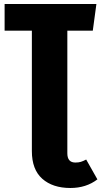

<svg xmlns="http://www.w3.org/2000/svg" viewBox="-20 -715 506 958"><path d="M466 180Q410 223 331 223Q243 223 191 177Q139 131 139 39V-562H3V-695H461L443 -562H316V50Q316 96 356 96Q372 96 383.5 92.5Q395 89 410 81Z"/></svg>

Font: Fira Sans Extra Condensed ExtraBold
Style: Regular
Weight: 800
Width: 1
Designer: Carrois Corporate & Edenspiekermann AG
Foundry: Carrois Corporate GbR & Edenspiekermann AG
Version: Version 4.203